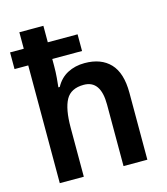

<svg xmlns="http://www.w3.org/2000/svg" viewBox="-113 -898 810 934"><g transform="rotate(-15 292.0 -431.0)"><path d="M193 -811V-728H343V-644H193V-609Q193 -578 190.5 -549Q188 -520 186 -503H193Q215 -544 253 -564Q291 -584 339 -584Q422 -584 467.5 -536Q513 -488 513 -388V-51H393V-361Q393 -483 308 -483Q243 -483 218 -437.5Q193 -392 193 -298V-51H72V-644H3V-728H72V-811Z"/></g></svg>

Font: Noto Sans Tamil UI SemiCondensed SemiBold
Style: Regular
Weight: 600
Width: 4
Designer: Jelle Bosma - Monotype Design Team
Foundry: Monotype Imaging Inc.
Version: Version 2.004; ttfautohint (v1.8.4.7-5d5b)